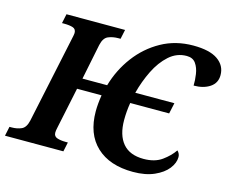

<svg xmlns="http://www.w3.org/2000/svg" viewBox="-124 -873 1237 1029"><g transform="rotate(15 494.0 -359.0)"><path d="M690 10Q560 10 487 -58.5Q414 -127 414 -253Q414 -273 416 -295.5Q418 -318 422 -343H286L238 -114Q236 -105 235 -98.5Q234 -92 234 -86Q234 -65 253.5 -58.5Q273 -52 301 -52H313L302 0H-22L-11 -52H1Q31 -52 55 -62.5Q79 -73 88 -113L190 -594Q196 -621 196 -628Q196 -650 177.5 -656Q159 -662 129 -662H117L128 -714H453L442 -662H430Q399 -662 374 -651.5Q349 -641 340 -600L300 -403H437Q463 -493 518 -566.5Q573 -640 652 -684Q731 -728 829 -728Q920 -728 965 -696.5Q1010 -665 1010 -612Q1010 -568 974.5 -544.5Q939 -521 885 -521Q886 -550 881 -584Q876 -618 859.5 -641.5Q843 -665 809 -665Q754 -665 711.5 -627Q669 -589 639.5 -529Q610 -469 593 -403H810L797 -343H581Q577 -319 575 -295Q573 -271 573 -247Q573 -163 611.5 -117.5Q650 -72 727 -72Q789 -72 828.5 -100.5Q868 -129 891 -163Q896 -159 901 -150Q906 -141 906 -130Q906 -97 881 -65Q856 -33 807.5 -11.5Q759 10 690 10Z"/></g></svg>

Font: Noto Serif SemiCondensed
Style: Bold Italic
Weight: 700
Width: 4
Italic angle: -12°
Designer: Monotype Design Team
Foundry: Monotype Imaging Inc.
Version: Version 2.014